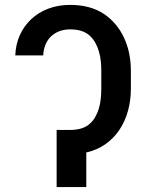

<svg xmlns="http://www.w3.org/2000/svg" viewBox="-20 -757 592 777"><path d="M41.9 -532.7Q43.3 -577.1 60.2 -614.5Q77.1 -652 106.2 -679.3Q135.3 -706.7 175.4 -721.9Q215.6 -737.2 263.5 -737.2Q345.2 -737.2 399.9 -701Q427.2 -682.9 447.8 -658.2Q468.4 -633.5 482.1 -604Q495.7 -574.6 502.7 -541Q509.6 -507.5 509.6 -471.2V-397.4Q509.6 -351.6 498.2 -309.5Q486.9 -267.4 464.3 -233.1Q441.8 -198.9 408 -174.5Q374.3 -150.2 329.2 -139.9V0H209.2V-231.2H264.2Q314.6 -231.2 342 -255Q355.5 -266.7 364.7 -282.3Q373.9 -297.9 379.6 -316.4Q385.3 -334.9 387.6 -355.5Q389.9 -376.1 389.9 -397.4V-471.2Q389.9 -489.7 388 -509.2Q386 -528.8 380.7 -547.4Q375.4 -566.1 366.3 -582.9Q357.2 -599.8 342.7 -612.9Q315.3 -638.1 264.2 -638.1Q240.1 -638.1 220.3 -630.7Q200.6 -623.2 186.4 -609.6Q172.2 -595.9 164.1 -576.3Q155.9 -556.8 154.8 -532.7Z"/></svg>

Font: Inter P Medium
Style: Regular
Weight: 500
Designer: Rasmus Andersson
Foundry: rsms
Version: Version 3.018;git-588b23468